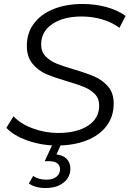

<svg xmlns="http://www.w3.org/2000/svg" viewBox="-20 -726 655 966"><path d="M12 -83 48 -141Q83 -103 145 -80Q207 -57 273 -57Q366 -57 422.5 -93.5Q479 -130 479 -195Q479 -230 458 -252Q437 -274 405 -287.5Q373 -301 318 -317Q253 -336 212.5 -353.5Q172 -371 143.5 -405.5Q115 -440 115 -495Q115 -560 150.5 -607.5Q186 -655 249.5 -680.5Q313 -706 395 -706Q458 -706 515 -690.5Q572 -675 612 -646L581 -586Q543 -614 494 -628.5Q445 -643 391 -643Q299 -643 243 -605Q187 -567 187 -502Q187 -466 209 -443Q231 -420 263.5 -406.5Q296 -393 351 -377Q416 -358 456 -340.5Q496 -323 524 -290.5Q552 -258 552 -205Q552 -139 515.5 -91.5Q479 -44 414.5 -19Q350 6 266 6Q189 6 118.5 -19Q48 -44 12 -83ZM125 197 147 159Q173 178 214 178Q246 178 264 163.5Q282 149 282 125Q282 106 268 95.5Q254 85 227 85H205L247 -6H290L264 51Q298 55 316 74Q334 93 334 122Q334 166 299.5 193Q265 220 209 220Q157 220 125 197Z"/></svg>

Font: Idrija
Style: Italic
Weight: 400
Italic angle: -11.3°
Designer: Julieta Ulanovsky
Foundry: Julieta Ulanovsky
Version: Version 7.200